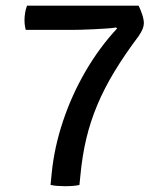

<svg xmlns="http://www.w3.org/2000/svg" viewBox="-20 -653 580 678"><path d="M469.5 -633Q476.5 -619 482.2 -601.5Q488 -584 488 -571Q488 -562 483.8 -551Q479.5 -540 469.5 -525.5Q420 -459.5 384 -400Q348 -340.5 323.8 -282.8Q299.5 -225 285 -164.5Q270.5 -104 264 -34.5L260.5 0Q250.5 2.5 237.2 3.5Q224 4.5 209.5 4.5Q196.5 4.5 182.8 3.5Q169 2.5 158.5 0L162.5 -40.5Q171.5 -132.5 202.5 -225.2Q233.5 -318 282.5 -402Q331.5 -486 393.5 -552.5L390 -556Q380 -554 358.8 -552.5Q337.5 -551 312.5 -549.8Q287.5 -548.5 266.5 -548Q245.5 -547.5 236 -547.5H71Q66.5 -564 66.5 -582Q66.5 -595.5 68.8 -608.5Q71 -621.5 75.5 -633Z"/></svg>

Font: Signika Negative
Style: Regular
Weight: 400
Designer: Anna Giedry
Foundry: Anna Giedry
Version: Version 2.001